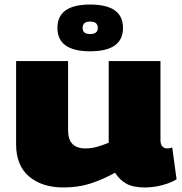

<svg xmlns="http://www.w3.org/2000/svg" viewBox="-20 -816 800 846"><path d="M260 10Q165 10 108 -38.5Q51 -87 51 -179V-547H280V-243Q280 -200 300 -181Q320 -162 355 -162Q381 -162 404 -168Q427 -174 459 -187V-547H687V-201Q687 -179 695.5 -170.5Q704 -162 716 -162Q729 -162 739 -166L758 -26Q735 -11 696 -0.5Q657 10 618 10Q567 10 537 -6.5Q507 -23 487 -55Q431 -24 377.5 -7Q324 10 260 10ZM377 -590Q233 -590 233 -693Q233 -796 377 -796Q522 -796 522 -693Q522 -590 377 -590ZM377 -666Q411 -666 411 -693Q411 -721 377 -721Q344 -721 344 -693Q344 -666 377 -666Z"/></svg>

Font: Georama Extended ExtraBold
Style: Regular
Weight: 800
Width: 7
Designer: Jean-Baptiste Levee
Foundry: Production Type
Version: Version 1.000